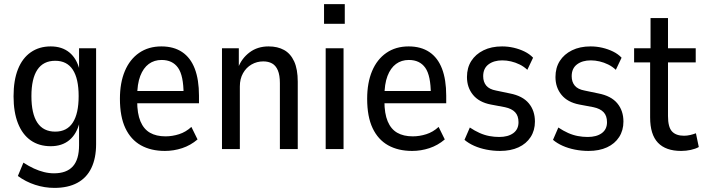

<svg xmlns="http://www.w3.org/2000/svg" viewBox="-20 -726 3434 935"><path d="M245 189Q197 189 151 174Q105 159 67 131L94 66Q120 83 145 94.5Q170 106 194.5 112Q219 118 243 118Q304 118 334.5 84.5Q365 51 365 -19V-128H367Q353 -73 317.5 -43.5Q282 -14 227 -14Q170 -14 129.5 -42.5Q89 -71 67.5 -125.5Q46 -180 46 -257Q46 -335 67.5 -389Q89 -443 130 -471.5Q171 -500 227 -500Q282 -500 318 -470.5Q354 -441 368 -384H365V-491H448V-24Q448 44 425 92Q402 140 356.5 164.5Q311 189 245 189ZM249 -85Q306 -85 334.5 -129Q363 -173 363 -258Q363 -343 334.5 -386.5Q306 -430 249 -430Q191 -430 162 -386.5Q133 -343 133 -258Q133 -172 162 -128.5Q191 -85 249 -85Z M783 9Q715 9 666 -18.5Q617 -46 590.5 -102Q564 -158 564 -245Q564 -323 588 -380Q612 -437 657.5 -468.5Q703 -500 766 -500Q826 -500 867 -472.5Q908 -445 928.5 -391.5Q949 -338 949 -260V-223H632V-283H888L874 -266Q874 -358 847 -396Q820 -434 767 -434Q731 -434 704.5 -414.5Q678 -395 663 -356Q648 -317 648 -255V-234Q648 -173 664 -135Q680 -97 710.5 -79.5Q741 -62 786 -62Q819 -62 852 -72.5Q885 -83 912 -108L942 -47Q908 -18 867 -4.5Q826 9 783 9Z M1061 0V-491H1143V-397H1140Q1157 -442 1195.5 -471Q1234 -500 1288 -500Q1332 -500 1363.5 -482.5Q1395 -465 1412.5 -427Q1430 -389 1430 -328V0H1343V-321Q1343 -360 1333 -383.5Q1323 -407 1305 -417Q1287 -427 1262 -427Q1231 -427 1205 -412Q1179 -397 1163.5 -369.5Q1148 -342 1148 -305V0Z M1558 -610V-706H1659V-610ZM1566 0V-491H1653V0Z M1987 9Q1919 9 1870 -18.5Q1821 -46 1794.5 -102Q1768 -158 1768 -245Q1768 -323 1792 -380Q1816 -437 1861.5 -468.5Q1907 -500 1970 -500Q2030 -500 2071 -472.5Q2112 -445 2132.5 -391.5Q2153 -338 2153 -260V-223H1836V-283H2092L2078 -266Q2078 -358 2051 -396Q2024 -434 1971 -434Q1935 -434 1908.5 -414.5Q1882 -395 1867 -356Q1852 -317 1852 -255V-234Q1852 -173 1868 -135Q1884 -97 1914.5 -79.5Q1945 -62 1990 -62Q2023 -62 2056 -72.5Q2089 -83 2116 -108L2146 -47Q2112 -18 2071 -4.5Q2030 9 1987 9Z M2415 9Q2381 9 2348.5 2.5Q2316 -4 2289 -16Q2262 -28 2242 -45L2268 -105Q2292 -89 2315.5 -78.5Q2339 -68 2363 -63.5Q2387 -59 2411 -59Q2454 -59 2479.5 -77.5Q2505 -96 2505 -131Q2505 -162 2488.5 -179.5Q2472 -197 2439 -204L2370 -217Q2313 -228 2283.5 -264Q2254 -300 2254 -351Q2254 -396 2275 -429Q2296 -462 2334.5 -481Q2373 -500 2425 -500Q2454 -500 2482 -493.5Q2510 -487 2534.5 -475Q2559 -463 2576 -445L2548 -386Q2531 -402 2510.5 -412Q2490 -422 2468.5 -427Q2447 -432 2426 -432Q2385 -432 2359 -412.5Q2333 -393 2333 -355Q2333 -327 2348 -309Q2363 -291 2396 -285L2463 -271Q2525 -259 2555 -223Q2585 -187 2585 -134Q2585 -91 2564 -58.5Q2543 -26 2505 -8.5Q2467 9 2415 9Z M2846 9Q2812 9 2779.5 2.5Q2747 -4 2720 -16Q2693 -28 2673 -45L2699 -105Q2723 -89 2746.5 -78.5Q2770 -68 2794 -63.5Q2818 -59 2842 -59Q2885 -59 2910.5 -77.5Q2936 -96 2936 -131Q2936 -162 2919.5 -179.5Q2903 -197 2870 -204L2801 -217Q2744 -228 2714.5 -264Q2685 -300 2685 -351Q2685 -396 2706 -429Q2727 -462 2765.5 -481Q2804 -500 2856 -500Q2885 -500 2913 -493.5Q2941 -487 2965.5 -475Q2990 -463 3007 -445L2979 -386Q2962 -402 2941.5 -412Q2921 -422 2899.5 -427Q2878 -432 2857 -432Q2816 -432 2790 -412.5Q2764 -393 2764 -355Q2764 -327 2779 -309Q2794 -291 2827 -285L2894 -271Q2956 -259 2986 -223Q3016 -187 3016 -134Q3016 -91 2995 -58.5Q2974 -26 2936 -8.5Q2898 9 2846 9Z M3297 9Q3222 9 3184 -31Q3146 -71 3146 -154V-422H3068V-491H3148V-638H3233V-491H3368V-422H3233V-161Q3233 -107 3252.5 -86Q3272 -65 3311 -65Q3326 -65 3341 -68.5Q3356 -72 3369 -77L3383 -10Q3367 -1 3344 4Q3321 9 3297 9Z"/></svg>

Font: Nunito Sans 10pt Condensed Medium
Style: Regular
Weight: 500
Width: 3
Designer: Vernon Adams
Foundry: Vernon Adams
Version: Version 3.101;gftools[0.9.27]